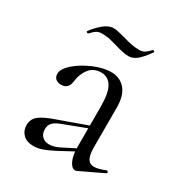

<svg xmlns="http://www.w3.org/2000/svg" viewBox="-139 -646 698 749"><g transform="rotate(30 210.0 -271.5)"><path d="M306 8Q291 8 280 -15Q269 -38 269 -76V-255Q269 -321 252 -347.5Q235 -374 205 -374Q171 -374 152 -350Q133 -326 129 -292Q125 -254 92 -254Q76 -254 67 -262Q58 -270 58 -284Q58 -307 88 -333Q118 -359 160.5 -377Q203 -395 237 -395Q277 -395 301 -367.5Q325 -340 325 -285V-108Q325 -73 334 -57Q343 -41 363 -41Q383 -41 413 -54H415Q419 -54 420 -49.5Q421 -45 417 -43L314 6Q310 8 306 8ZM54 -51Q54 -78 74.5 -94.5Q95 -111 148 -129L279 -176L282 -165L166 -121Q143 -112 133.5 -101Q124 -90 124 -73Q124 -52 136 -40.5Q148 -29 167 -29Q186 -29 208 -39L293 -82L295 -70L208 -23Q177 -7 157 0Q137 7 118 7Q87 7 70.5 -9.5Q54 -26 54 -51ZM335 -551H336Q339 -551 341.5 -548.5Q344 -546 342 -544Q316 -508 299 -495Q282 -482 263 -482Q242 -482 202 -494Q198 -495 176.5 -501Q155 -507 132 -507Q117 -507 108.5 -502Q100 -497 93.5 -490Q87 -483 83 -480H81Q78 -480 76 -482.5Q74 -485 76 -487Q93 -510 115.5 -529Q138 -548 161 -548Q175 -548 211 -538Q257 -524 286 -524Q303 -524 313 -531Q323 -538 335 -551Z"/></g></svg>

Font: Cormorant
Style: Regular
Weight: 400
Designer: Christian Thalmann (Catharsis Fonts)
Foundry: Catharsis Fonts
Version: Version 4.000